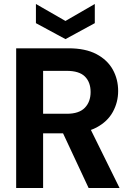

<svg xmlns="http://www.w3.org/2000/svg" viewBox="-20 -942 655 962"><path d="M61 0V-700H323Q408 -700 463 -671Q518 -642 545 -593.5Q572 -545 572 -486Q572 -430 545.5 -381.5Q519 -333 464 -303.5Q409 -274 322 -274H196V0ZM424 0 280 -308H427L579 0ZM196 -372H315Q376 -372 405 -402Q434 -432 434 -481Q434 -530 405.5 -558.5Q377 -587 314 -587H196ZM308 -746 160 -826V-922L308 -837L455 -922V-826Z"/></svg>

Font: DM Sans 28pt
Style: Bold
Weight: 700
Version: Version 4.004;gftools[0.9.30]